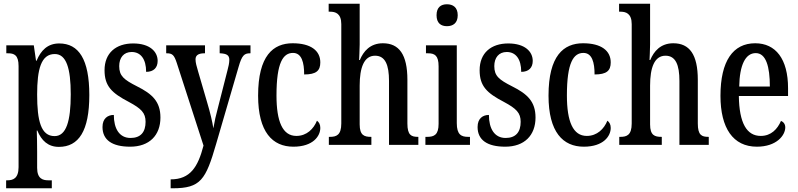

<svg xmlns="http://www.w3.org/2000/svg" viewBox="-20 -780 4300 1034"><path d="M13 234H259V191H240C211 191 180 183 180 124V37C180 -8 179 -47 178 -77H181C203 -23 239 11 297 11C404 11 461 -75 461 -268C461 -461 404 -546 299 -546C236 -546 200 -508 177 -453H174L162 -536H14V-493H23C56 -493 80 -484 80 -424V120C80 182 49 191 20 191H13ZM274 -47C201 -47 180 -128 180 -271C180 -407 201 -489 275 -489C337 -489 361 -413 361 -272C361 -128 337 -47 274 -47Z M681 10C784 10 844 -51 844 -147C844 -233 800 -274 718 -315C647 -351 622 -371 622 -424C622 -469 646 -500 689 -500C737 -500 767 -463 767 -393C808 -393 829 -416 829 -452C829 -502 787 -546 697 -546C605 -546 543 -495 543 -402C543 -316 582 -279 674 -231C741 -195 764 -172 764 -124C764 -69 738 -37 683 -37C623 -37 593 -87 593 -161C561 -161 532 -143 532 -96C532 -26 584 10 681 10Z M899 186V234H910C1061 234 1088 188 1144 -5L1265 -420C1283 -483 1296 -493 1327 -493H1329V-536H1163V-493H1166C1199 -491 1215 -484 1215 -458C1215 -440 1210 -420 1205 -401L1155 -205C1143 -161 1135 -125 1129 -89C1124 -122 1113 -171 1094 -234L1047 -395C1039 -422 1033 -443 1033 -460C1033 -479 1044 -493 1081 -493H1084V-536H875V-493H878C908 -493 918 -484 932 -441L1076 4C1046 119 1005 186 899 186Z M1560 10C1667 10 1705 -48 1705 -91C1705 -110 1698 -122 1687 -130C1669 -86 1632 -48 1576 -48C1502 -48 1469 -125 1469 -266C1469 -444 1505 -495 1558 -495C1605 -495 1618 -443 1618 -379C1683 -379 1705 -399 1705 -444C1705 -507 1654 -547 1556 -547C1451 -547 1370 -480 1370 -265C1370 -68 1448 10 1560 10Z M1751 0H1980V-43H1978C1942 -43 1917 -51 1917 -110V-319C1917 -415 1940 -480 2000 -480C2055 -480 2075 -430 2075 -344V0H2233V-43H2231C2195 -43 2174 -52 2174 -115V-350C2174 -487 2129 -547 2042 -547C1973 -547 1937 -503 1918 -457H1914C1914 -468 1917 -507 1917 -541V-760H1750V-717H1758C1786 -717 1818 -708 1818 -650V-115C1818 -52 1791 -43 1757 -43H1751Z M2387 -639C2419 -639 2445 -655 2445 -698C2445 -741 2419 -757 2387 -757C2355 -757 2331 -741 2331 -698C2331 -655 2355 -639 2387 -639ZM2271 0H2511V-43H2501C2464 -43 2440 -55 2440 -117V-536H2274V-493H2285C2321 -493 2342 -481 2342 -423V-113C2342 -54 2318 -43 2281 -43H2271Z M2701 10C2804 10 2864 -51 2864 -147C2864 -233 2820 -274 2738 -315C2667 -351 2642 -371 2642 -424C2642 -469 2666 -500 2709 -500C2757 -500 2787 -463 2787 -393C2828 -393 2849 -416 2849 -452C2849 -502 2807 -546 2717 -546C2625 -546 2563 -495 2563 -402C2563 -316 2602 -279 2694 -231C2761 -195 2784 -172 2784 -124C2784 -69 2758 -37 2703 -37C2643 -37 2613 -87 2613 -161C2581 -161 2552 -143 2552 -96C2552 -26 2604 10 2701 10Z M3124 10C3231 10 3269 -48 3269 -91C3269 -110 3262 -122 3251 -130C3233 -86 3196 -48 3140 -48C3066 -48 3033 -125 3033 -266C3033 -444 3069 -495 3122 -495C3169 -495 3182 -443 3182 -379C3247 -379 3269 -399 3269 -444C3269 -507 3218 -547 3120 -547C3015 -547 2934 -480 2934 -265C2934 -68 3012 10 3124 10Z M3315 0H3544V-43H3542C3506 -43 3481 -51 3481 -110V-319C3481 -415 3504 -480 3564 -480C3619 -480 3639 -430 3639 -344V0H3797V-43H3795C3759 -43 3738 -52 3738 -115V-350C3738 -487 3693 -547 3606 -547C3537 -547 3501 -503 3482 -457H3478C3478 -468 3481 -507 3481 -541V-760H3314V-717H3322C3350 -717 3382 -708 3382 -650V-115C3382 -52 3355 -43 3321 -43H3315Z M4056 10C4162 10 4209 -51 4209 -94C4209 -113 4198 -124 4186 -129C4167 -85 4133 -48 4077 -48C4002 -48 3961 -116 3959 -263H4224V-305C4224 -463 4157 -547 4047 -547C3928 -547 3860 -452 3860 -264C3860 -90 3928 10 4056 10ZM4126 -314H3961C3963 -429 3994 -494 4050 -494C4105 -494 4126 -422 4126 -314Z"/></svg>

Font: Noto Serif Tamil ExtraCondensed Medium
Style: Italic
Weight: 500
Width: 2
Italic angle: -12°
Designer: Indian Type Foundry, Tom Grace, and the Monotype Design Team
Foundry: Monotype Imaging Inc.
Version: Version 2.003